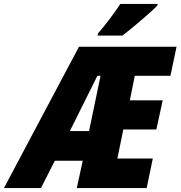

<svg xmlns="http://www.w3.org/2000/svg" viewBox="-82 -950 912 970"><path d="M413 -781 411 -770H536C573 -797 683 -890 713 -922L714 -930H526C492 -879 452 -826 413 -781ZM-62 0H125L195 -138H336L306 0H659L690 -149H511L541 -296H708L740 -443H574L599 -567H779L810 -714H317ZM271 -288 410 -567H426L368 -288Z"/></svg>

Font: Noto Sans Condensed Black
Style: Italic
Weight: 900
Width: 3
Italic angle: -12°
Designer: Monotype Design Team
Foundry: Monotype Imaging Inc.
Version: Version 2.013